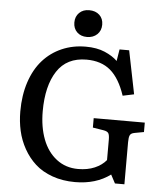

<svg xmlns="http://www.w3.org/2000/svg" viewBox="-61 -963 874 1029"><g transform="rotate(5 376.5 -448.0)"><path d="M377 -766.1Q343.8 -766.1 323.5 -785.9Q303.2 -805.7 303.2 -837.9Q303.2 -870.1 323.7 -890.1Q344.2 -910.2 377 -910.2Q411.6 -910.2 432.4 -890.6Q453.1 -871.1 453.1 -838.9Q453.1 -806.6 431.9 -786.4Q410.6 -766.1 377 -766.1ZM380.9 14.2Q314 14.2 258.8 -5.6Q203.6 -25.4 166.5 -59.1Q129.4 -92.8 104 -138.2Q78.6 -183.6 67.4 -233.6Q56.2 -283.7 56.2 -337.9Q56.2 -425.3 79.8 -496.3Q103.5 -567.4 146 -615Q188.5 -662.6 247.3 -688.2Q306.2 -713.9 376 -713.9Q435.5 -713.9 478.5 -695.6Q521.5 -677.2 546.9 -651.9L557.1 -714.8H608.9L655.8 -481.9L595.2 -469.2Q564.9 -560.5 515.1 -602.8Q465.3 -645 386.2 -645Q279.8 -645 227.8 -565.4Q175.8 -485.8 175.8 -349.1Q175.8 -264.6 200.7 -199Q225.6 -133.3 274.9 -95.2Q324.2 -57.1 391.1 -57.1Q441.9 -57.1 480.5 -73.7Q519 -90.3 542 -118.2V-228Q542 -252.9 535.9 -262.7Q529.8 -272.5 508.8 -275.9L451.2 -285.2V-335.9H726.1V-285.2L675.8 -275.9Q656.7 -272.5 651.4 -261Q646 -249.5 646 -224.1V2.9H595.2L570.8 -43Q493.7 14.2 380.9 14.2Z"/></g></svg>

Font: Literata Book Medium
Style: Regular
Weight: 500
Designer: Latin by Veronika Burian and Jose Scaglione. Greek by Irene Vlachou. Cyrillic by Vera Evstafieva
Foundry: TypeTogether
Version: Version 2.003;PS 002.003;hotconv 1.0.88;makeotf.lib2.5.64775